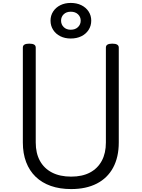

<svg xmlns="http://www.w3.org/2000/svg" viewBox="-20 -1272 967 1311"><path d="M466 19Q388 19 327 -2.5Q266 -24 223.5 -65Q181 -106 158.5 -165Q136 -224 136 -299V-947Q136 -961 147 -967.5Q158 -974 180 -974Q202 -974 213 -967.5Q224 -961 224 -947V-299Q224 -226 252.5 -174Q281 -122 335 -94Q389 -66 466 -66Q542 -66 594.5 -94Q647 -122 675 -174Q703 -226 703 -299V-947Q703 -961 714 -967.5Q725 -974 747 -974Q791 -974 791 -947V-299Q791 -199 752.5 -127.5Q714 -56 641 -18.5Q568 19 466 19ZM463 -1009Q423 -1009 392 -1024.5Q361 -1040 343 -1068Q325 -1096 325 -1131Q325 -1166 343 -1193.5Q361 -1221 392 -1236.5Q423 -1252 463 -1252Q504 -1252 535.5 -1236.5Q567 -1221 585 -1193.5Q603 -1166 603 -1131Q603 -1096 585 -1068Q567 -1040 535.5 -1024.5Q504 -1009 463 -1009ZM463 -1069Q494 -1069 512.5 -1087Q531 -1105 531 -1131Q531 -1157 512.5 -1174.5Q494 -1192 463 -1192Q433 -1192 415 -1174.5Q397 -1157 397 -1131Q397 -1105 415 -1087Q433 -1069 463 -1069Z"/></svg>

Font: Playwrite IT Trad
Style: Regular
Weight: 400
Designer: Veronika Burian, José Scaglione
Foundry: TypeTogether
Version: Version 1.002